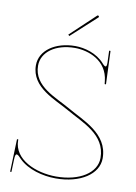

<svg xmlns="http://www.w3.org/2000/svg" viewBox="-103 -1023 779 1098"><g transform="rotate(10 286.5 -473.5)"><path d="M278 -751.5C355 -751.5 466 -713.5 478.5 -594.5L480 -580C480 -578 481.5 -576.5 484 -576.5C486.5 -576.5 488 -578 488 -580L480.5 -770H472.5C473 -742.5 475 -708.5 475 -700.5C475 -685 473 -677.5 467.5 -677.5C463.5 -677.5 457 -682 448.5 -692C403.5 -743.5 331.5 -762.5 278 -762.5C163 -762.5 74.5 -702.5 74.5 -615.5C74.5 -485.5 220 -440 299.5 -393.5C390.5 -340.5 530.5 -294.5 530.5 -157C530.5 -70.5 434.5 -8.5 298 -8.5C180 -8.5 49 -64 49 -174.5V-180H41.5L35 10H42.5L45 -62C45.5 -85.5 49 -94 55.5 -94C62.5 -94 72.5 -83.5 84.5 -70.5C135.5 -21 221 2.5 298 2.5C440 2.5 543 -64.5 543 -157C543 -302 393.5 -352.5 304.5 -404.5C221.5 -453 87 -494 87 -615.5C87 -694.5 165.5 -751.5 278 -751.5ZM226.5 -820 233.5 -813 380 -947C383 -950 380.5 -954 379 -955.5C377.5 -957 373.5 -958.5 370.5 -955.5Z"/></g></svg>

Font: ZnikomitSC
Style: Regular
Weight: 100
Designer: gluk
Foundry: gluk
Version: Version 0.55